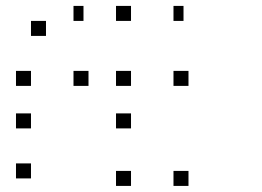

<svg xmlns="http://www.w3.org/2000/svg" viewBox="-20 -653 873 640"><path d="M608.3 -83.3V-33.3H558.3V-83.3ZM416.7 -83.3V-33.3H366.7V-83.3ZM83.3 -108.3V-58.3H33.3V-108.3ZM416.7 -275V-225H366.7V-275ZM83.3 -275V-225H33.3V-275ZM608.3 -416.7V-366.7H558.3V-416.7ZM416.7 -416.7V-366.7H366.7V-416.7ZM275 -416.7V-366.7H225V-416.7ZM83.3 -416.7V-366.7H33.3V-416.7ZM591.7 -633.3V-583.3H558.3V-633.3ZM416.7 -633.3V-583.3H366.7V-633.3ZM258.3 -633.3V-583.3H225V-633.3ZM133.3 -583.3V-533.3H83.3V-583.3Z"/></svg>

Font: 0xA000-Boxes
Style: Boxes
Weight: 400
Version: Version 0.1